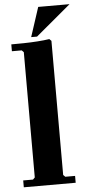

<svg xmlns="http://www.w3.org/2000/svg" viewBox="-61 -942 454 977"><g transform="rotate(-5 166.5 -454.0)"><path d="M20 0V-35H70L80 -45V-685L70 -695H20V-730Q46 -730 82 -730.5Q118 -731 153.5 -733.5Q189 -736 215 -740L225 -730V-45L235 -35H285V0ZM333 -908 154 -758H124L173 -908Z"/></g></svg>

Font: Brygada 1918
Style: Bold
Weight: 700
Designer: Mateusz Machalski | Borys Kosmynka | Przemek Hoffer
Foundry: NIEPODLEGLA 2018
Version: Version 3.006